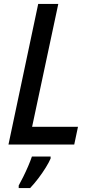

<svg xmlns="http://www.w3.org/2000/svg" viewBox="-20 -734 477 975"><path d="M23 0 174 -714H276L143 -90H376L357 0ZM75 208Q85 190 98 164Q111 138 123 110Q135 82 142 61H237V71Q229 90 212 117.5Q195 145 174 172.5Q153 200 133 221H75Z"/></svg>

Font: Noto Sans SemiCondensed Medium
Style: Italic
Weight: 500
Width: 4
Italic angle: -12°
Designer: Monotype Design Team
Foundry: Monotype Imaging Inc.
Version: Version 2.013; ttfautohint (v1.8.4.7-5d5b)